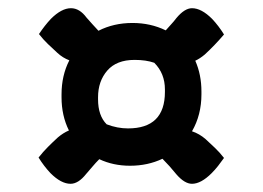

<svg xmlns="http://www.w3.org/2000/svg" viewBox="-20 -532 640 468"><path d="M130 -302Q130 -348 149 -385Q133 -391 120 -403Q109 -413 97 -424.5Q85 -436 75 -449Q89 -470 104 -486Q130 -512 153 -512Q174 -512 191 -489Q205 -473 220 -457Q257 -476 303 -476Q347 -476 384 -458Q390 -465 397 -472.5Q404 -480 410 -488Q430 -512 448 -512Q471 -512 497 -486Q513 -469 526 -448Q515 -435 503 -422.5Q491 -410 479 -399Q467 -389 456 -384Q471 -350 471 -309V-302Q471 -252 448 -212Q466 -206 481 -193Q492 -183 504 -171.5Q516 -160 526 -147Q519 -137 511.5 -127.5Q504 -118 496 -110Q470 -84 448 -84Q430 -84 410 -107Q394 -127 376 -145Q340 -128 297 -128Q256 -128 222 -144Q213 -135 205.5 -126Q198 -117 190 -108Q171 -84 152 -84Q129 -84 103 -110Q87 -127 74 -148Q85 -162 97 -174Q109 -186 121 -197Q134 -208 148 -214Q130 -250 130 -295ZM219 -290Q219 -250 240 -229Q266 -219 292 -219Q382 -219 382 -308V-314Q382 -353 356 -379Q336 -386 308 -386Q264 -386 241.5 -360Q219 -334 219 -295Z"/></svg>

Font: Recursive Mn Csl St SmB
Style: Regular
Weight: 600
Monospace: yes
Version: Version 1.079;hotconv 1.0.112;makeotfexe 2.5.65598; ttfautoh